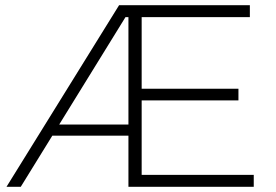

<svg xmlns="http://www.w3.org/2000/svg" viewBox="-20 -720 1062 740"><path d="M5 0 439 -700H491V-654H443L476 -674L60 0ZM163 -197 171 -240H491V-197ZM520 -378H899V-333H520ZM526 -46H958V0H475V-700H943V-654H526Z"/></svg>

Font: Modern
Style: Regular
Weight: 300
Designer: Julieta Ulanovsky
Foundry: Julieta Ulanovsky
Version: Version 8.000